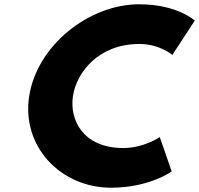

<svg xmlns="http://www.w3.org/2000/svg" viewBox="-20 -860 928 895"><path d="M555 -170C366 -170 303.2 -302 320.2 -413C337 -523 440.2 -655 629.2 -655C725.2 -655 783.4 -604 783.4 -604L887.9 -764C887.9 -764 807.5 -840 628.5 -840C394.5 -840 152.2 -648 115.9 -411C79.8 -175 264.7 15 497.7 15C676.7 15 780.3 -61 780.3 -61L724.8 -221C724.8 -221 651 -170 555 -170Z"/></svg>

Font: Sztylet
Style: BdObl
Weight: 700
Foundry: Cannot Into Space Fonts, PlusOne Fonts
Version: Version 0.12